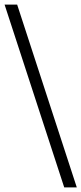

<svg xmlns="http://www.w3.org/2000/svg" viewBox="-42 -766 356 840"><path d="M239 54 -22 -746H33L294 54Z"/></svg>

Font: Mulish ExtraLight Light
Style: Regular
Weight: 300
Version: Version 3.603